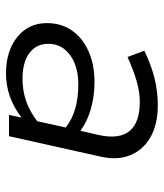

<svg xmlns="http://www.w3.org/2000/svg" viewBox="27 -563 546 640"><g transform="rotate(90 300.0 -243.0)"><path d="M225 10Q150 10 103.5 -27.5Q57 -65 57 -126Q57 -174 81.5 -209.5Q106 -245 150.5 -265Q195 -285 254 -285Q300 -285 342.5 -273Q385 -261 416 -238L430 -299Q445 -367 417 -401.5Q389 -436 319 -436Q287 -436 250.5 -425.5Q214 -415 170 -395L149 -451Q196 -474 240.5 -485Q285 -496 331 -496Q394 -496 436.5 -472Q479 -448 497 -405Q515 -362 502 -305L434 0H363L372 -42Q337 -15 300.5 -2.5Q264 10 225 10ZM126 -131Q126 -91 157 -68Q188 -45 243 -45Q282 -45 316.5 -57Q351 -69 384 -94L405 -189Q377 -211 341.5 -221Q306 -231 261 -231Q201 -231 163.5 -203.5Q126 -176 126 -131Z"/></g></svg>

Font: Red Hat Mono
Style: Italic
Weight: 400
Italic angle: -12°
Monospace: yes
Designer: Pentagram, MCKL
Foundry: MCKL
Version: Version 1.030